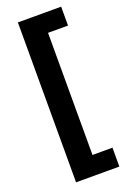

<svg xmlns="http://www.w3.org/2000/svg" viewBox="-165 -770 661 984"><g transform="rotate(-20 165.5 -278.0)"><path d="M306 158H70V-714H306V-611H197V55H306Z"/></g></svg>

Font: Noto Sans Tai Tham
Style: Regular
Weight: 400
Designer: Monotype Design Team 2013. Revised by David WIlliams 2020
Foundry: Monotype Imaging Inc.
Version: Version 2.002